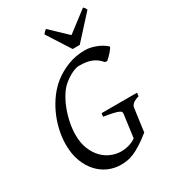

<svg xmlns="http://www.w3.org/2000/svg" viewBox="-205 -939 935 1055"><g transform="rotate(-30 262.0 -411.5)"><path d="M516.1 -263.2Q489.7 -255.4 477.5 -244.9Q465.3 -234.4 463.9 -223.1Q461.9 -210 459 -188.7Q456.1 -167.5 453.1 -145.5Q450.2 -123.5 447.5 -104Q444.8 -84.5 443.8 -75.2Q406.7 -45.4 378.4 -27.6Q350.1 -9.8 327.1 -0.2Q304.2 9.3 284.4 12.2Q264.6 15.1 245.1 15.1Q204.6 15.1 167 -1.2Q129.4 -17.6 100.6 -49.1Q71.8 -80.6 54.4 -126.5Q37.1 -172.4 37.1 -231Q37.1 -277.3 47.9 -324.5Q58.6 -371.6 78.4 -414.8Q98.1 -458 125.5 -494.9Q152.8 -531.7 186 -558.1Q227.5 -590.8 278.3 -610.4Q329.1 -629.9 387.2 -629.9Q401.9 -629.9 418.9 -626.5Q436 -623 453.1 -616.7Q470.2 -610.4 486.3 -601.1Q502.4 -591.8 515.1 -580.1Q518.1 -577.6 512.7 -569.3Q507.3 -561 498.5 -551Q489.7 -541 479.7 -531.2Q469.7 -521.5 462.9 -516.1L449.2 -519Q436.5 -534.2 422.4 -544.4Q408.2 -554.7 391.8 -560.8Q375.5 -566.9 356.7 -569.3Q337.9 -571.8 315.9 -571.8Q297.4 -571.8 270.8 -559.1Q244.1 -546.4 217.8 -524.9Q192.9 -504.9 173.1 -472.7Q153.3 -440.4 139.2 -402.6Q125 -364.7 117.4 -325.4Q109.9 -286.1 109.9 -252Q109.9 -199.7 125.7 -161.4Q141.6 -123 166.5 -97.7Q191.4 -72.3 222.2 -60.1Q252.9 -47.9 283.2 -47.9Q309.6 -47.9 335 -55.7Q360.4 -63.5 377.4 -76.2L397 -223.1Q397.5 -228 395 -232.9Q392.6 -237.8 381.6 -242.7Q370.6 -247.6 349.1 -252.4Q327.6 -257.3 291 -263.2L293.9 -284.2H519ZM377.4 -668.9H332.5L238.3 -815.9Q245.1 -825.2 249 -828.6Q252.9 -832 260.3 -837.9L365.2 -738.3L495.6 -837.9Q501.5 -832.5 504.2 -828.9Q506.8 -825.2 511.2 -815.9Z"/></g></svg>

Font: Gentium Plus Am
Style: Italic
Weight: 400
Italic angle: -8°
Designer: J. Victor Gaultney, Annie Olsen, Iska Routamaa, Becca Hirsbrunner
Foundry: SIL International
Version: Version 5.000